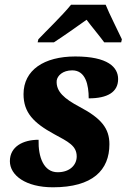

<svg xmlns="http://www.w3.org/2000/svg" viewBox="-20 -786 538 816"><path d="M140 -606H209C258 -638 290 -661 348 -702C371 -671 401 -636 423 -606H495L498 -619C482 -654 445 -726 429 -766H282C245 -720 173 -651 143 -619ZM205 10C374 10 445 -63 445 -173C445 -240 411 -283 318 -332C254 -366 217 -397 221 -444C224 -464 246 -487 287 -487C344 -487 357 -425 357 -368C436 -368 482 -394 482 -450C482 -500 439 -546 300 -546C167 -546 80 -488 80 -386C80 -308 122 -264 210 -216C269 -184 306 -167 306 -121C306 -86 278 -54 225 -54C166 -54 142 -118 144 -192C78 -192 22 -163 22 -101C22 -41 89 10 205 10Z"/></svg>

Font: Noto Serif SemiCondensed Extra
Style: Italic
Weight: 800
Width: 4
Italic angle: -12°
Designer: Monotype Design Team
Foundry: Monotype Imaging Inc.
Version: Version 1.901